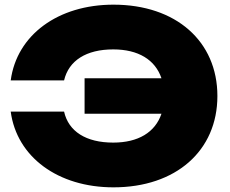

<svg xmlns="http://www.w3.org/2000/svg" viewBox="-20 -787 988 824"><path d="M673 -299C646 -219 573 -175 466 -175C349 -175 274 -223 255 -308H26C52 -113 229 17 467 17C735 17 913 -140 913 -375C913 -610 735 -767 467 -767C229 -767 52 -637 26 -442H255C275 -527 350 -575 466 -575C573 -575 646 -531 673 -451H343V-299Z"/></svg>

Font: Bounded ExtBd
Style: Regular
Weight: 800
Designer: Vlad Churkin
Version: Version 3.0